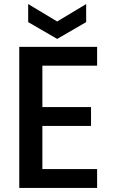

<svg xmlns="http://www.w3.org/2000/svg" viewBox="-20 -927 564 947"><path d="M189 -603V-399H429V-306H189V-93H459V0H75V-696H459V-603ZM405 -818 262 -735 119 -818V-907L262 -821L405 -907Z"/></svg>

Font: A Bank Premium Med
Style: Regular
Weight: 500
Designer: Ninad Kale (Devanagari), Jonny Pinhorn (Latin), Htun Naung (Myanmar)
Foundry: Indian Type Foundry
Version: 4.004